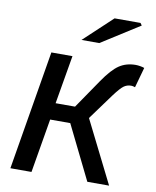

<svg xmlns="http://www.w3.org/2000/svg" viewBox="-103 -1060 923 1138"><g transform="rotate(10 358.5 -491.0)"><path d="M159 -718H286L236 -426H353L472 -600Q524 -676 566 -704Q608 -732 665 -732Q676 -732 691.5 -729.5Q707 -727 717 -723L683 -601Q670 -606 659 -606Q634 -606 614.5 -591.5Q595 -577 560 -530L446 -374L633 0H502L342 -325H221L166 0H39ZM493 -982H649L659 -968L429 -822H322Z"/></g></svg>

Font: Nebula Sans Semibold
Style: Regular
Weight: 600
Italic angle: -9°
Designer: Paul D. Hunt for Adobe (as Source Sans)
Foundry: Nebula Entertainment & Broadcasting LLC
Version: Version 1.010